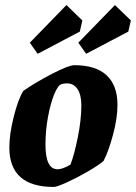

<svg xmlns="http://www.w3.org/2000/svg" viewBox="-20 -731 538 760"><path d="M17 -147Q17 -199 34 -267.5Q51 -336 72 -371Q119 -404 185.5 -438.5Q252 -473 274 -473Q359 -473 402 -433Q445 -393 445 -316Q445 -263 427.5 -198Q410 -133 390 -94Q369 -76 326.5 -51.5Q284 -27 244.5 -9Q205 9 193 9Q17 9 17 -147ZM222 -63Q230 -65 241 -70Q252 -75 259 -80Q274 -118 288 -187.5Q302 -257 302 -314Q302 -355 287 -378Q272 -401 245 -401Q234 -401 223 -398Q209 -393 194.5 -357.5Q180 -322 170 -268.5Q160 -215 160 -158Q160 -61 208 -61Q214 -61 222 -63ZM129 -518 98 -562 243 -711 306 -650 296 -606ZM321 -518 290 -562 435 -711 498 -650 488 -606Z"/></svg>

Font: Grenze
Style: Bold Italic
Weight: 700
Italic angle: -10°
Designer: Renata Polastri
Foundry: Omnibus-Type
Version: Version 1.002; ttfautohint (v1.8)